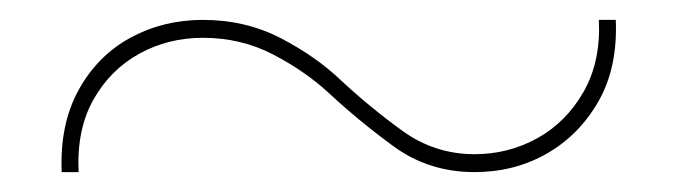

<svg xmlns="http://www.w3.org/2000/svg" viewBox="-20 -431 680 193"><path d="M42 -258Q40 -306 59 -340.5Q78 -375 111 -393Q144 -411 184 -411Q227 -411 262.5 -392.5Q298 -374 323 -350Q352 -323 384.5 -299.5Q417 -276 457 -276Q491 -276 520 -292Q549 -308 566.5 -338.5Q584 -369 582 -411H599Q601 -363 581.5 -329Q562 -295 529.5 -276.5Q497 -258 457 -258Q411 -258 375.5 -284Q340 -310 310 -338Q286 -360 254 -376.5Q222 -393 184 -393Q149 -393 120 -377Q91 -361 74 -331Q57 -301 59 -258Z"/></svg>

Font: Grandiflora One
Style: Regular
Weight: 400
Designer: Haesung Cho
Foundry: JAMO
Version: Version 1.000; ttfautohint (v1.8.4.7-5d5b);gftools[0.9.28]